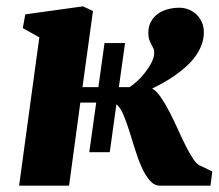

<svg xmlns="http://www.w3.org/2000/svg" viewBox="-20 -588 695 608"><path d="M104.5 -469.7 52.2 -499 60.1 -542.5 242.7 -567.9 274.4 -553.2 241.2 -312H291.5L311 -451.7H376L356.4 -312H390.6Q404.8 -322.3 415.8 -332.3Q426.8 -342.3 435.5 -353.5Q467.8 -393.6 468.3 -419.4Q468.8 -428.2 465.8 -434.6Q462.9 -440.9 459.2 -447.5Q455.6 -454.1 452.6 -462.6Q449.7 -471.2 449.7 -484.9Q449.7 -504.4 457.8 -519Q465.8 -533.7 479.2 -543.7Q492.7 -553.7 510.5 -558.6Q528.3 -563.5 548.3 -563.5Q564 -563.5 578.1 -557.6Q592.3 -551.8 602.8 -541.5Q613.3 -531.2 619.4 -517.1Q625.5 -502.9 625.5 -486.3Q625.5 -464.8 618.2 -445.6Q610.8 -426.3 598.4 -409.2Q585.9 -392.1 569.3 -377.2Q552.7 -362.3 534.7 -349.6Q516.6 -336.9 497.8 -326.4Q479 -315.9 461.9 -307.6Q476.1 -299.8 489.7 -279.5Q503.4 -259.3 517.1 -232.9Q530.8 -206.5 543.7 -177.7Q556.6 -148.9 569.1 -124.3Q581.5 -99.6 593.3 -82.5Q605 -65.4 616.2 -62.5L652.3 -44.9L646.5 0H486.8Q468.3 0 454.1 -16.6Q439.9 -33.2 428.5 -58.8Q417 -84.5 407.5 -115.5Q397.9 -146.5 388.9 -175Q379.9 -203.6 370.1 -226.1Q360.4 -248.5 348.6 -257.8L327.6 -106H262.7L284.7 -263.2H234.4L198.7 0H40.5Z"/></svg>

Font: Merriweather UltraBold
Style: Italic
Weight: 900
Italic angle: -7°
Designer: Eben Sorkin ( eben@eyebytes.com )
Foundry: Eben Sorkin ( eben@eyebytes.com )
Version: Version 1.52; ttfautohint (v1.4.1)